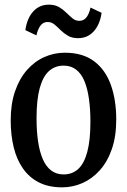

<svg xmlns="http://www.w3.org/2000/svg" viewBox="-20 -794 546 825"><path d="M26 -277Q26 -348 44.8 -402.2Q63.5 -456.5 96.2 -493.5Q129 -530.5 170.8 -549Q212.5 -567.5 258 -567.5Q336 -567.5 384.8 -530.5Q433.5 -493.5 456.5 -428.8Q479.5 -364 479.5 -280.5Q479.5 -208.5 460.8 -154Q442 -99.5 409.2 -62.8Q376.5 -26 334.5 -7.5Q292.5 11 247 11Q189 11 147.2 -10.2Q105.5 -31.5 78.5 -70.2Q51.5 -109 38.8 -161.5Q26 -214 26 -277ZM253.5 -44.5Q290.5 -44.5 316 -67.8Q341.5 -91 355 -141.2Q368.5 -191.5 368.5 -271Q368.5 -325 362.2 -369.2Q356 -413.5 342.8 -445.5Q329.5 -477.5 307.2 -494.8Q285 -512 253.5 -512Q216.5 -512 190.5 -488.8Q164.5 -465.5 150.8 -415.8Q137 -366 137 -285.5Q137 -231 143.5 -186.8Q150 -142.5 163.8 -110.5Q177.5 -78.5 199.8 -61.5Q222 -44.5 253.5 -44.5ZM89 -664.5Q96 -715 122.5 -744.5Q149 -774 190 -774Q216 -774 233.8 -763.5Q251.5 -753 265.2 -739.2Q279 -725.5 291.8 -715Q304.5 -704.5 321 -704.5Q340 -704.5 351.8 -720Q363.5 -735.5 369 -761.5L416.5 -739Q409.5 -689 383 -659.5Q356.5 -630 315.5 -630Q289.5 -630 271.8 -640.5Q254 -651 240.2 -664.8Q226.5 -678.5 213.8 -689Q201 -699.5 184.5 -699.5Q165.5 -699.5 153.8 -683.8Q142 -668 136.5 -642Z"/></svg>

Font: Merriweather 24pt SemiCondensed
Style: Regular
Weight: 400
Width: 4
Designer: Eben Sorkin
Foundry: Eben Sorkin
Version: Version 2.100